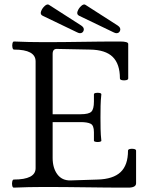

<svg xmlns="http://www.w3.org/2000/svg" viewBox="-20 -856 686 879"><path d="M43 3Q38 3 36 -6Q34 -15 36 -24.5Q38 -34 43 -34Q143 -34 143 -86V-575Q143 -629 44 -629Q39 -629 37 -638.5Q35 -648 37 -657Q39 -666 44 -666Q112 -663 181 -663Q268 -663 354.5 -664.5Q441 -666 529 -666Q567 -666 567 -655V-497Q567 -491 557.5 -489Q548 -487 538.5 -489Q529 -491 529 -497Q529 -563 496 -595.5Q463 -628 392 -629L241 -632Q221 -633 221 -609V-333H349Q387 -333 398.5 -345Q410 -357 410 -391V-424Q410 -429 418.5 -430.5Q427 -432 435.5 -430.5Q444 -429 444 -424Q441 -397 440.5 -371Q440 -345 440 -318Q440 -292 440.5 -265.5Q441 -239 444 -212Q444 -208 435.5 -206.5Q427 -205 418.5 -206.5Q410 -208 410 -212V-251Q410 -282 395 -289.5Q380 -297 349 -297H221V-133Q221 -87 242.5 -58Q264 -29 303 -30L427 -34Q498 -36 532 -68Q566 -100 566 -166Q566 -172 575 -174Q584 -176 593.5 -174Q603 -172 603 -166V-17Q603 3 567 3Q470 3 373.5 1.5Q277 0 180 0Q111 0 43 3ZM346 -704Q341 -704 333 -708L175 -784Q163 -790 168 -804Q173 -818 184.5 -828.5Q196 -839 204 -834L352 -739Q367 -729 363 -716.5Q359 -704 346 -704ZM513 -704Q508 -704 500 -708L342 -784Q330 -790 335 -804Q340 -818 351.5 -828.5Q363 -839 371 -834L519 -739Q534 -729 530 -716.5Q526 -704 513 -704Z"/></svg>

Font: Junicode SmExp
Style: Regular
Weight: 400
Width: 6
Designer: Peter S. Baker
Version: Version 2.205; ttfautohint (v1.8.4)